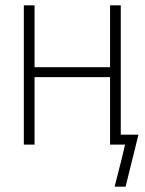

<svg xmlns="http://www.w3.org/2000/svg" viewBox="-20 -540 540 717"><path d="M449 157H408L435 51L447 0H391V-252H109V0H69V-520H109V-289H391V-520H431V-37H497Z"/></svg>

Font: Zed Sans Extralight
Style: Regular
Weight: 200
Designer: Belleve Invis
Foundry: Belleve Invis
Version: Version 1.0.0; ttfautohint (v1.8.4)